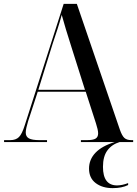

<svg xmlns="http://www.w3.org/2000/svg" viewBox="-20 -734 708 992"><path d="M1 0V-10H33Q62 -10 78 -26Q94 -42 108 -87L309 -714H377L599 -65Q610 -33 622.5 -21.5Q635 -10 659 -10H668V0H398V-10H430Q461 -10 474 -18Q487 -26 487 -45Q487 -54 484 -67.5Q481 -81 476 -96L423 -260H175L125 -107Q120 -90 116.5 -75Q113 -60 113 -49Q113 -28 129.5 -19Q146 -10 183 -10H223V0ZM178 -270H419L350 -488Q333 -541 320.5 -582.5Q308 -624 299 -657Q288 -617 277.5 -585Q267 -553 252 -508ZM562 238Q509 238 474.5 212Q440 186 440 137Q440 90 473.5 55Q507 20 573 0H598Q558 12 535 43Q512 74 512 128Q512 224 585 224Q610 224 642 212V222Q610 238 562 238Z"/></svg>

Font: Noto Serif Display SemiCondensed Medium
Style: Regular
Weight: 500
Width: 4
Designer: Monotype Design Team
Foundry: Monotype Imaging Inc.
Version: Version 2.009